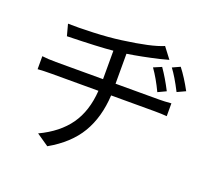

<svg xmlns="http://www.w3.org/2000/svg" viewBox="-134 -927 1267 1153"><g transform="rotate(20 500.0 -351.0)"><path d="M531.2 -440.4H807.6Q843.8 -440.4 886.7 -444.3V-362.3Q853.5 -365.2 808.6 -365.2H530.3Q522.5 -222.7 461.9 -121.1Q401.4 -19.5 274.4 52.7L196.3 -1Q316.4 -57.6 378.4 -145.5Q440.4 -233.4 449.2 -365.2H151.4Q97.7 -365.2 61.5 -362.3V-445.3Q98.6 -440.4 150.4 -440.4H451.2V-622.1Q363.3 -613.3 159.2 -608.4L139.6 -681.6Q201.2 -679.7 299.8 -683.6Q398.4 -687.5 475.6 -698.2Q659.2 -722.7 733.4 -754.9L786.1 -685.5L730.5 -670.9Q621.1 -645.5 531.2 -631.8ZM835.9 -502.9 784.2 -478.5Q748 -554.7 709 -609.4L759.8 -630.9Q798.8 -575.2 835.9 -502.9ZM815.4 -647.5 864.3 -669.9Q905.3 -617.2 945.3 -543L892.6 -518.6Q849.6 -602.5 815.4 -647.5Z"/></g></svg>

Font: GenYoGothic TW TTF Regular
Style: Regular
Weight: 400
Version: Version 1.300